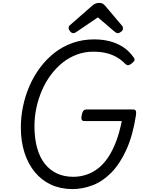

<svg xmlns="http://www.w3.org/2000/svg" viewBox="-20 -1287 1012 1326"><path d="M478 19Q397 18 332 -12Q267 -42 220.5 -98.5Q174 -155 149 -233Q124 -311 124 -407Q124 -480 139 -552.5Q154 -625 183.5 -693Q213 -761 256.5 -819.5Q300 -878 356 -922Q412 -966 481.5 -990.5Q551 -1015 631 -1015Q688 -1015 738.5 -1002Q789 -989 831 -961.5Q873 -934 904 -889Q912 -877 908 -868.5Q904 -860 891 -850Q878 -839 867.5 -837Q857 -835 845 -846Q818 -874 785.5 -892.5Q753 -911 713.5 -920.5Q674 -930 624 -930Q564 -930 510.5 -910Q457 -890 412 -854Q367 -818 331 -769.5Q295 -721 270 -663.5Q245 -606 231.5 -543Q218 -480 218 -416Q218 -332 236 -266.5Q254 -201 289 -156.5Q324 -112 373.5 -89Q423 -66 486 -66Q533 -66 576.5 -80.5Q620 -95 657.5 -124Q695 -153 726 -199Q757 -245 781 -307.5Q805 -370 821 -451H564Q549 -451 544.5 -460Q540 -469 544 -491Q549 -514 556.5 -522.5Q564 -531 579 -531H898Q913 -531 917.5 -522.5Q922 -514 919 -491Q897 -350 852.5 -252.5Q808 -155 748.5 -94.5Q689 -34 619.5 -7.5Q550 19 478 19ZM485 -1058Q475 -1058 464.5 -1070Q454 -1082 454 -1093Q454 -1100 456 -1104.5Q458 -1109 463 -1113L615 -1246Q626 -1256 637.5 -1261.5Q649 -1267 667 -1267Q682 -1267 691.5 -1260.5Q701 -1254 709 -1244L823 -1109Q828 -1103 828.5 -1098Q829 -1093 829 -1089Q829 -1078 816.5 -1068Q804 -1058 794 -1058Q786 -1058 779.5 -1062.5Q773 -1067 766 -1073L656 -1167L513 -1070Q506 -1065 499.5 -1061.5Q493 -1058 485 -1058Z"/></svg>

Font: Playwrite ZA
Style: Regular
Weight: 400
Designer: Veronika Burian, José Scaglione
Foundry: TypeTogether
Version: Version 1.002